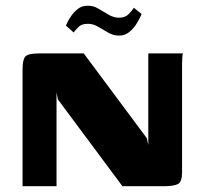

<svg xmlns="http://www.w3.org/2000/svg" viewBox="-20 -645 712 665"><path d="M58.1 0V-403.9Q58.1 -438.6 67.8 -449.3Q77.6 -460 115.1 -460H270.1L488.5 -166.4L493.6 -143V-460H614Q612.3 -458.3 611.5 -447.8Q610.6 -437.2 610.6 -424.5Q610.6 -411.7 610.6 -401.9V-48.5Q610.6 -15.5 596.6 -7.8Q582.5 0 545.1 0H404.1L180.6 -300.5L175.8 -324.8V0ZM393.6 -521.8Q373.5 -521.1 355.4 -531.6Q337.3 -542.2 319 -552.9Q300.8 -563.7 281 -562.3Q262.2 -562.3 250.7 -550.4Q239.1 -538.5 235.1 -532.6L208.3 -556.4Q208.6 -557.3 213.4 -567.6Q218.3 -577.9 227.6 -591.1Q236.8 -604.3 250.3 -614.6Q263.8 -624.9 281.6 -624.9Q301.7 -626.3 319.8 -615.6Q337.9 -604.9 355.9 -594.3Q373.8 -583.7 391.9 -583.7Q414 -583.7 426.2 -596.6Q438.5 -609.5 443.6 -618.2L470.4 -596.5Q470.1 -595.5 464.9 -584.2Q459.6 -572.9 450.2 -558.7Q440.8 -544.5 426.4 -533.1Q412.1 -521.8 393.6 -521.8Z"/></svg>

Font: Genos Thin
Style: Regular
Weight: 100
Designer: Robert E. Leuschke
Foundry: Robert E. Leuschke
Version: Version 1.010